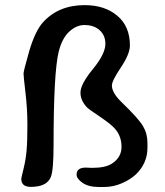

<svg xmlns="http://www.w3.org/2000/svg" viewBox="-20 -728 642 749"><path d="M360.4 -616.7Q340.3 -630.4 309.3 -630.4Q278.3 -630.4 250.2 -604.7Q222.2 -579.1 209 -526.4Q189 -445.3 189 -162.6Q189 -61.5 177.7 -36.1Q161.6 1 100.1 1Q63 1 63 -30.8Q63 -33.7 71.8 -69.3Q80.6 -105 83.7 -140.9Q86.9 -176.8 86.9 -240Q86.9 -303.2 79.3 -366.9Q71.8 -430.7 71.8 -440.9Q71.8 -451.2 94.2 -529.3Q117.2 -606.4 146.5 -639.6Q207.5 -708 310.1 -708Q388.7 -708 437.7 -666.5Q486.8 -625 486.8 -550.8Q486.8 -517.6 451.7 -465.1Q416.5 -412.6 416.5 -394.5Q416.5 -365.7 455.1 -328.6Q519.5 -266.6 537.4 -236.8Q555.2 -207 555.2 -170.9V-151.4Q555.2 -91.3 510.3 -47.9Q489.7 -28.3 456.1 -13.4Q422.4 1.5 385.7 1.5H366.2Q325.7 1.5 302.2 -14.6Q278.8 -30.8 278.8 -46.9Q278.8 -74.2 314.5 -74.2L339.8 -73.2Q391.1 -73.2 416 -89.4Q454.1 -113.8 454.1 -155Q454.1 -196.3 428.7 -225.6Q414.1 -242.7 369.9 -272.7Q325.7 -302.7 322.3 -306.2Q293.9 -334 293.9 -366.7Q293.9 -399.4 342.5 -458.7Q391.1 -518.1 391.1 -556.9Q391.1 -595.7 360.4 -616.7Z"/></svg>

Font: Averia Gruesa Libre
Style: Regular
Weight: 500
Italic angle: -1.70001°
Version: Version 1.001